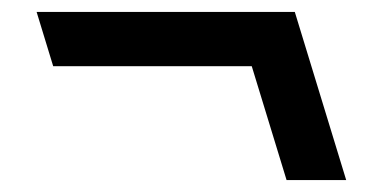

<svg xmlns="http://www.w3.org/2000/svg" viewBox="-20 -302 642 322"><path d="M69.2 -191H402.2L460.6 0H560.6L474.4 -282H41.4Z"/></svg>

Font: Din Kursivschrift
Style: LeftEng
Weight: 400
Version: Version 1.089